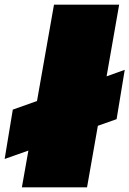

<svg xmlns="http://www.w3.org/2000/svg" viewBox="-65 -805 556 825"><path d="M-45 -122 -10 -334 94 -371 167 -785H447L393 -477L471 -505L436 -293L355.5 -264.5L309 0H29L57 -158Z"/></svg>

Font: Anybody UltraExpanded Black
Style: Italic
Weight: 900
Width: 9
Italic angle: -10°
Designer: Tyler Finck
Foundry: Etcetera Type Company
Version: Version 1.010; ttfautohint (v1.8.3) -l 8 -r 50 -G 200 -x 14 